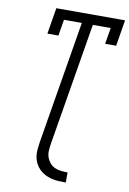

<svg xmlns="http://www.w3.org/2000/svg" viewBox="-100 -795 706 1048"><g transform="rotate(10 253.0 -271.0)"><path d="M341 193Q320 193 300 192Q280 191 260.5 186Q241 181 224 172Q207 163 193.5 149.5Q180 136 171 118.5Q162 101 159 81.5Q156 62 158 41Q160 20 163 0L276 -680H177L162 -590H101L125 -735H506L482 -590H421L436 -680H337L224 0Q221 19 220 38Q219 57 224.5 73.5Q230 90 241.5 104Q253 118 269 125.5Q285 133 303.5 135Q322 137 341 137Z"/></g></svg>

Font: Iosevka Slab Light Oblique
Style: Regular
Weight: 300
Italic angle: -9°
Monospace: yes
Designer: Belleve Invis
Foundry: Belleve Invis
Version: Version 11.1.1; ttfautohint (v1.8.3)